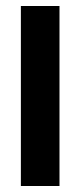

<svg xmlns="http://www.w3.org/2000/svg" viewBox="-20 -620 268 640"><path d="M49.6 0V-600H178.3V0Z"/></svg>

Font: Big Shoulders Text SC Thin
Style: Regular
Weight: 100
Designer: Patric King
Foundry: XO Type Co
Version: Version 2.002